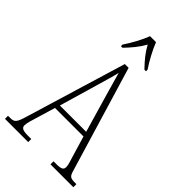

<svg xmlns="http://www.w3.org/2000/svg" viewBox="-278 -1021 1110 1110"><g transform="rotate(45 277.5 -465.5)"><path d="M175 -784V-771H188C226 -811 252 -841 278 -887C303 -841 329 -811 367 -771H380V-784C354 -822 319 -886 302 -931H253C237 -886 201 -822 175 -784ZM-2 0H188V-25H159C115 -25 104 -35 104 -55C104 -72 117 -113 124 -135L158 -249H391L428 -125C435 -103 446 -69 446 -55C446 -34 437 -25 394 -25H370V0H557V-25H546C509 -25 500 -30 490 -65L295 -714H264L78 -99C59 -35 51 -25 15 -25H-2ZM168 -279 234 -505C249 -559 268 -618 275 -653C285 -616 301 -560 321 -492L383 -279Z"/></g></svg>

Font: Noto Serif Thai Condensed ExtraLight
Style: Regular
Weight: 200
Width: 3
Designer: Monotype Design Team
Foundry: Monotype Imaging Inc.
Version: Version 2.002